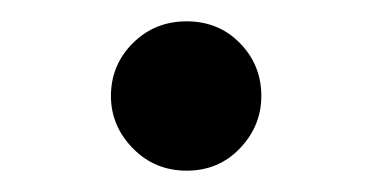

<svg xmlns="http://www.w3.org/2000/svg" viewBox="-20 -141 349 180"><path d="M84 -51Q84 -80 104.5 -100.5Q125 -121 155 -121Q185 -121 205 -100.5Q225 -80 225 -51Q225 -23 205 -2Q185 19 155 19Q125 19 104.5 -2Q84 -23 84 -51Z"/></svg>

Font: Jost* Medium
Style: Regular
Weight: 500
Version: Version 3.7